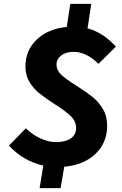

<svg xmlns="http://www.w3.org/2000/svg" viewBox="-20 -848 627 989"><path d="M203 5Q99 -19 26 -98L113 -187Q147 -154 188.5 -135Q230 -116 269 -116Q317 -116 344.5 -135Q372 -154 372 -188Q372 -223 345 -249.5Q318 -276 261 -312Q212 -344 182.5 -367.5Q153 -391 132 -425.5Q111 -460 111 -505Q111 -588 169 -644Q227 -700 324 -709L342 -828H450L431 -702Q510 -681 577 -608L487 -519Q459 -548 425.5 -564.5Q392 -581 361 -581Q320 -581 295.5 -562.5Q271 -544 271 -515Q271 -486 295.5 -463Q320 -440 373 -407Q423 -375 455 -350Q487 -325 509.5 -287.5Q532 -250 532 -200Q532 -114 473 -56.5Q414 1 311 11L292 121H184Z"/></svg>

Font: Nebula Sans Bold
Style: Regular
Weight: 700
Italic angle: -9°
Designer: Paul D. Hunt for Adobe (as Source Sans)
Foundry: Nebula Entertainment & Broadcasting LLC
Version: Version 1.010